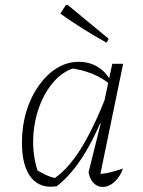

<svg xmlns="http://www.w3.org/2000/svg" viewBox="-20 -735 567 761"><path d="M205 3Q140 14 103.5 -31Q67 -76 67 -170Q67 -236 84.5 -293.5Q102 -351 133.5 -395.5Q165 -440 205.5 -465Q246 -490 292 -490Q334 -490 367 -470Q400 -450 419 -414L418 -399Q356 -453 251 -466L280 -467Q231 -454 193.5 -411.5Q156 -369 134.5 -308.5Q113 -248 111.5 -180.5Q110 -113 132 -49L108 -72Q133 -56 157 -44Q181 -32 210 -27L186 -22Q244 -57 297.5 -141Q351 -225 403 -360L419 -350Q369 -215 317.5 -129.5Q266 -44 205 3ZM373 -22 362 -45Q387 -45 413 -51Q439 -57 467 -67Q460 -45 447 -28.5Q434 -12 418.5 -3Q403 6 387 6Q366 6 351 -9.5Q336 -25 331 -52L379 -245L375 -247L425 -482H468ZM402 -566Q353 -593 308 -621.5Q263 -650 219 -681L241 -715H249L411 -581Z"/></svg>

Font: Piazzolla Thin Thin
Style: Italic
Weight: 250
Italic angle: -11.3°
Version: Version 2.005